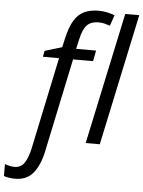

<svg xmlns="http://www.w3.org/2000/svg" viewBox="-178 -815 823 1105"><g transform="rotate(5 233.5 -262.5)"><path d="M-50.3 240.2Q-69.3 240.2 -85.4 237.3Q-101.6 234.4 -113.8 230V161.1Q-100.6 166 -86.9 169.2Q-73.2 172.4 -57.6 172.4Q-21.5 172.4 -1.5 143.6Q18.6 114.7 30.8 60.1L143.1 -473.1H49.8L56.6 -507.8L155.8 -537.6L167.5 -589.4Q182.6 -655.8 205.8 -694.1Q229 -732.4 263.7 -748.8Q298.3 -765.1 347.7 -765.1Q372.1 -765.1 397.7 -759.5Q423.3 -753.9 439.5 -746.6L418.5 -684.6Q403.8 -689.9 387.2 -694.1Q370.6 -698.2 351.1 -698.2Q309.6 -698.2 285.9 -675Q262.2 -651.9 248.5 -588.9L236.3 -535.2H351.6L339.8 -473.1H224.1L109.9 69.3Q92.3 150.4 55.2 195.3Q18.1 240.2 -50.3 240.2ZM338.4 0 500.5 -759.8H581.5L419.9 0Z"/></g></svg>

Font: Open Sans
Style: Italic
Weight: 400
Italic angle: -12°
Designer: Monotype Design Team
Foundry: Monotype Imaging Inc.
Version: Version 3.000; ttfautohint (v1.8.4)